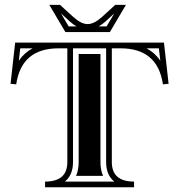

<svg xmlns="http://www.w3.org/2000/svg" viewBox="-20 -789 755 809"><path d="M597.4 -585.4Q632.8 -566.7 655.5 -533.2L649.4 -585.4ZM427.2 -585.4H287.6V-106Q287.6 -51.5 253.2 -23.9H461.7Q427.2 -51.5 427.2 -106ZM117.4 -585.4H65.4L59.3 -533.2Q82 -566.7 117.4 -585.4ZM43.9 -609.4H670.9L690.4 -436L666.5 -433.6Q644.3 -585.4 488.3 -585.4H451.2V-106Q451.2 -23.9 544.9 -23.9V0H169.9V-23.9Q263.7 -23.9 263.7 -106V-585.4H226.6Q70.6 -585.4 48.3 -433.6L24.4 -436ZM403.3 -561.5V-106Q403.3 -73.2 414.3 -47.9H300.5Q311.5 -73.2 311.5 -106V-561.5ZM255.6 -653.8 187.7 -768.6H232.7L288.3 -718Q322 -687.5 349.4 -687.5Q376.5 -687.5 410.2 -718L465.8 -768.6H510.7L442.9 -653.8ZM237.1 -732.4 269.3 -677.7H302.5Q287.6 -686.3 272.2 -700.2ZM461.4 -732.4 426.3 -700.2Q410.9 -686.3 396.2 -677.7H429.2Z"/></svg>

Font: itsadzokeS01
Style: Regular
Weight: 600
Width: 6
Version: Version 0.46